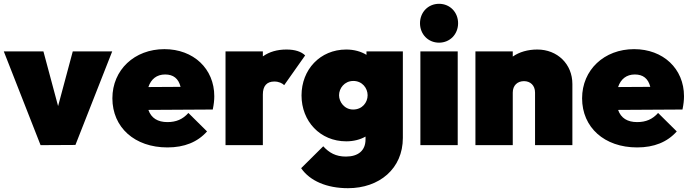

<svg xmlns="http://www.w3.org/2000/svg" viewBox="-23 -762 3623 1008"><path d="M190 0 373 -1 566 -492H359L282 -205L205 -492H-3Z M856 12C945 12 1014 -16 1064 -72L966 -169C937 -136 902 -121 856 -121C805 -121 771 -142 756 -185L1094 -187C1100 -216 1102 -237 1102 -257C1102 -401 993 -504 840 -504C683 -504 567 -395 567 -246C567 -93 684 12 856 12ZM756 -305C770 -347 800 -371 844 -371C887 -371 914 -350 925 -306Z M1161 0H1357V-266C1357 -310 1377 -334 1417 -334C1441 -334 1459 -325 1469 -315L1579 -471C1559 -491 1526 -502 1481 -502C1432 -502 1391 -490 1357 -466V-492H1161Z M1804 226C1968 226 2092 124 2092 -38V-492H1901V-474C1872 -492 1835 -502 1795 -502C1657 -502 1560 -396 1560 -261C1560 -126 1657 -20 1795 -20C1833 -20 1868 -29 1896 -45V-30C1896 29 1857 60 1793 60C1740 60 1705 40 1674 6L1558 121C1604 188 1693 226 1804 226ZM1757 -262C1757 -298 1785 -337 1832 -337C1879 -337 1907 -299 1907 -262C1907 -224 1879 -187 1831 -187C1785 -187 1757 -227 1757 -262Z M2184 0H2380V-492H2184ZM2182 -640C2182 -583 2224 -538 2282 -538C2340 -538 2382 -583 2382 -640C2382 -697 2340 -742 2282 -742C2224 -742 2182 -697 2182 -640Z M2786 -276V0H2982V-321C2982 -426 2903 -502 2798 -502C2748 -502 2703 -489 2669 -465V-492H2473V0H2669V-276C2669 -314 2694 -336 2728 -336C2761 -336 2786 -314 2786 -276Z M3322 12C3411 12 3480 -16 3530 -72L3432 -169C3403 -136 3368 -121 3322 -121C3271 -121 3237 -142 3222 -185L3560 -187C3566 -216 3568 -237 3568 -257C3568 -401 3459 -504 3306 -504C3149 -504 3033 -395 3033 -246C3033 -93 3150 12 3322 12ZM3222 -305C3236 -347 3266 -371 3310 -371C3353 -371 3380 -350 3391 -306Z"/></svg>

Font: MV Cash Black
Style: Regular
Weight: 900
Designer: Rodrigo Fuenzalida
Foundry: fragTYPE
Version: Version 1.100;Glyphs 3.1.2 (3151)